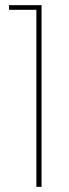

<svg xmlns="http://www.w3.org/2000/svg" viewBox="-20 -724 266 744"><path d="M121 0V-686H15V-704H141V0Z"/></svg>

Font: Poppins Thin
Style: Regular
Weight: 250
Designer: Ninad Kale (Devanagari), Jonny Pinhorn (Latin)
Foundry: Indian Type Foundry
Version: Version 3.200;PS 1.000;hotconv 16.6.54;makeotf.lib2.5.65590